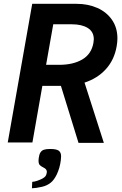

<svg xmlns="http://www.w3.org/2000/svg" viewBox="-20 -745 640 1004"><path d="M148.5 -725H380.5Q440.5 -725 489 -703.5Q537.5 -682 565.8 -641Q594 -600 594 -544Q594 -525.5 590 -502.5Q577.5 -431.5 533.5 -383.2Q489.5 -335 422 -313L523 2H390.5L298.5 -296H201.5L149.5 0H20.5ZM468.5 -520.5Q470.5 -533.5 470.5 -539.5Q470.5 -579 439.2 -598.5Q408 -618 355.5 -618H258.5L221 -406H289.5Q362.5 -406 410.2 -434Q458 -462 468.5 -520.5ZM202.5 188.5Q212 183 217 177.2Q222 171.5 224 161Q225 156 225 153.5Q225 143 215 135.5L204.5 129.5Q193 124 187.2 117.2Q181.5 110.5 181.5 94.5L182.5 81.5Q185 62 191.8 51.8Q198.5 41.5 210.2 37.8Q222 34 242 34Q275 34 287.2 43Q299.5 52 299.5 72.5Q299.5 82 298 93Q293 133.5 276.5 168Q262.5 196.5 245.5 210Q226 226 199 232Q164.5 239.5 147 239.5L148.5 206Q161.5 205 176.2 199.8Q191 194.5 202.5 188.5Z"/></svg>

Font: JuliaMono
Style: Bold Italic
Weight: 700
Italic angle: -9°
Monospace: yes
Designer: cormullion
Foundry: corm
Version: Version 0.057; ttfautohint (v1.8.4)